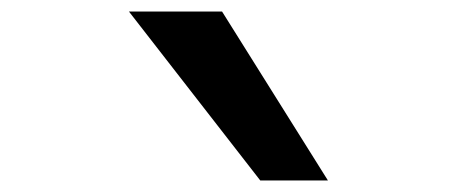

<svg xmlns="http://www.w3.org/2000/svg" viewBox="-20 -868 790 332"><path d="M203 -848H364L547 -556H430Z"/></svg>

Font: Martian Mono SemiExpanded Medium
Style: Regular
Weight: 500
Width: 6
Designer: Roman Shamin
Foundry: Evil Martians
Version: Version 1.000